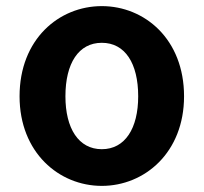

<svg xmlns="http://www.w3.org/2000/svg" viewBox="-20 -594 666 628"><path d="M313 14C453 14 582 -95 582 -279C582 -466 453 -574 313 -574C173 -574 44 -466 44 -279C44 -95 173 14 313 14ZM313 -106C237 -106 194 -174 194 -279C194 -387 237 -454 313 -454C389 -454 432 -387 432 -279C432 -174 389 -106 313 -106Z"/></svg>

Font: Spoqa Han Sans Neo Bold
Style: Bold
Weight: 700
Designer: [Spoqa Han Sans Neo] Dong-huui Kim  Younghwa Kang  Yujin Lee  [Noto Sans] Ryoko NISHIZUKA  (kana & ideographs); Paul D. 
Foundry: Spoqa (http://www.spoqa-han-sans.com)
Version: Version 1.100;hotconv 1.0.109;makeotfexe 2.5.65596